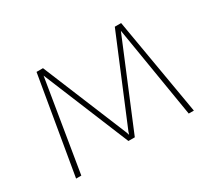

<svg xmlns="http://www.w3.org/2000/svg" viewBox="-130 -949 1336 1198"><g transform="rotate(-30 537.5 -350.0)"><path d="M113 0 232 -700H278.5L529.5 -91L536 -71L542.5 -91L796 -700H841.5L961.5 0H924.5L816 -659L559 -40H513L258.5 -658L150.5 0Z"/></g></svg>

Font: Trispace SemiExpanded Thin
Style: Regular
Weight: 100
Width: 6
Designer: Tyler Finck
Foundry: Etcetera Type Company
Version: Version 1.210; ttfautohint (v1.8.3)